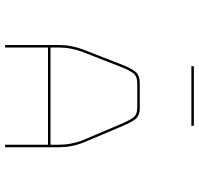

<svg xmlns="http://www.w3.org/2000/svg" viewBox="-34 -854 797 770"><g transform="rotate(90 365.0 -468.5)"><path d="M170 -303V-272H560V-303Q560 -330 555.5 -353Q551 -376 544 -396L475 -559Q464 -585 452 -602.5Q440 -620 412 -620H314Q284 -620 272 -602.5Q260 -585 250 -560L186 -396Q179 -376 174.5 -353Q170 -330 170 -303ZM560 -90V-262H170V-90H160V-303Q160 -331 164.5 -354.5Q169 -378 177 -400L241 -564Q252 -592 266 -611Q280 -630 314 -630H412Q445 -630 458.5 -611Q472 -592 484 -563L553 -400Q561 -378 565.5 -354.5Q570 -331 570 -303V-90ZM245 -847H484V-837H245Z"/></g></svg>

Font: Bungee Hairline
Style: Regular
Weight: 400
Designer: David Jonathan Ross
Foundry: David Jonathan Ross
Version: Version 1.000;PS 1.0;hotconv 1.0.72;makeotf.lib2.5.5900